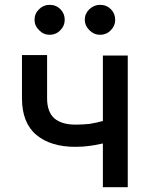

<svg xmlns="http://www.w3.org/2000/svg" viewBox="-20 -775 620 795"><path d="M406 0V-181Q370 -173 351 -171Q326 -167 292 -167Q190 -167 131 -216Q71 -266 71 -368V-547H175V-368Q175 -311 206 -284Q237 -259 292 -259Q323 -259 351 -262Q381 -267 406 -274V-545H509V0ZM142 -650Q123 -668 123 -693Q123 -719 142 -737Q160 -755 185 -755Q212 -755 230 -737Q248 -719 248 -693Q248 -668 230 -650Q212 -631 185 -631Q160 -631 142 -650ZM350 -650Q331 -669 331 -693Q331 -718 350 -737Q370 -755 394 -755Q421 -755 439 -737Q457 -719 457 -693Q457 -668 439 -650Q421 -631 394 -631Q369 -631 350 -650Z"/></svg>

Font: Sinter Medium
Style: Regular
Weight: 500
Foundry: Adobe & rsms
Version: Version 1.000